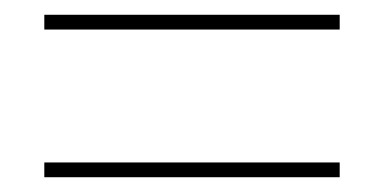

<svg xmlns="http://www.w3.org/2000/svg" viewBox="-20 -450 520 260"><path d="M440 -430V-410H40V-430ZM440 -230V-210H40V-230Z"/></svg>

Font: Montserrat-Arabic Thin
Style: Regular
Weight: 250
Designer: Mohamed Gaber
Foundry: Kief Type Foundry
Version: Version 5.008